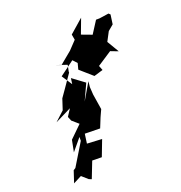

<svg xmlns="http://www.w3.org/2000/svg" viewBox="-244 -1069 1217 1289"><g transform="rotate(-30 364.5 -424.5)"><path d="M400 -660 381 -619 454 -528 521 -536 514 -571 628 -620 678 -590 643 -683 688 -741 733 -767 754 -832 745 -844 677 -846 652 -850 582 -774 514 -814 572 -912 461 -845V-805L396 -757L299 -702L252 -729L336 -683L319 -640L318 -633L239 -553L192 -506L154 -435L78 -386L203 -423L162 -379L169 -347L207 -300L109 -233L78 -153L162 -224L157 -197L34 -57L17 -50L-25 28L39 8L75 53L92 63L157 -44L224 -31L287 -136L183 -160L204 -225L311 -204L351 -268L382 -313L384 -425L390 -479L401 -518L311 -412L384 -517L310 -595L297 -555L262 -636L378 -694Z"/></g></svg>

Font: Hussar Lance
Style: Italic
Weight: 700
Foundry: Cannot Into Space Fonts, PlusOne Fonts
Version: Version 2.27